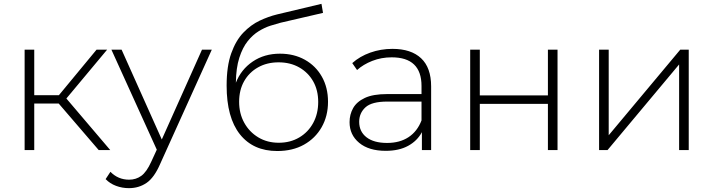

<svg xmlns="http://www.w3.org/2000/svg" viewBox="-20 -780 3708 998"><path d="M493 0 285 -242H158V0H108V-522H158V-285H286L482 -522H537L325 -268L553 0Z M650 198Q615 198 583 186Q551 174 529 151L554 113Q594 154 651 154Q687 154 714.5 134Q742 114 766 61L795 -2L559 -522H612L821 -55L1030 -522H1081L813 71Q782 143 742 170.5Q702 198 650 198Z M1421 5Q1296 5 1227 -82Q1158 -169 1158 -335Q1158 -436 1182 -503Q1206 -570 1245 -610.5Q1284 -651 1329.5 -672.5Q1375 -694 1420 -705L1651 -760L1659 -713L1439 -662Q1416 -656 1386 -646.5Q1356 -637 1325 -618Q1294 -599 1267.5 -566Q1241 -533 1224 -480Q1207 -427 1206 -350Q1233 -419 1293.5 -460Q1354 -501 1435 -501Q1508 -501 1564.5 -469.5Q1621 -438 1653 -381.5Q1685 -325 1685 -251Q1685 -177 1652 -119Q1619 -61 1560 -28Q1501 5 1421 5ZM1429 -38Q1489 -38 1535.5 -65.5Q1582 -93 1608 -141Q1634 -189 1634 -250Q1634 -311 1608 -357Q1582 -403 1535.5 -429.5Q1489 -456 1428 -456Q1368 -456 1321.5 -430Q1275 -404 1249 -358Q1223 -312 1223 -251Q1223 -190 1249.5 -142Q1276 -94 1322.5 -66Q1369 -38 1429 -38Z M2173 0V-93Q2149 -48 2101.5 -22Q2054 4 1985 4Q1897 4 1847 -37.5Q1797 -79 1797 -145Q1797 -185 1815.5 -218Q1834 -251 1876.5 -271Q1919 -291 1992 -291H2171V-333Q2171 -482 2016 -482Q1962 -482 1915 -463.5Q1868 -445 1836 -416L1811 -452Q1850 -487 1904.5 -506.5Q1959 -526 2020 -526Q2117 -526 2169 -477Q2221 -428 2221 -331V0ZM2171 -154V-252H1993Q1912 -252 1879.5 -222Q1847 -192 1847 -147Q1847 -96 1885 -66.5Q1923 -37 1992 -37Q2058 -37 2103.5 -67Q2149 -97 2171 -154Z M2424 0V-522H2474V-284H2828V-522H2878V0H2828V-240H2474V0Z M3094 0V-522H3144V-77L3516 -522H3560V0H3510V-445L3138 0Z"/></svg>

Font: Montserrat Light
Style: Regular
Weight: 300
Designer: Julieta Ulanovsky
Foundry: Julieta Ulanovsky
Version: Version 9.000; ttfautohint (v1.8.4.7-5d5b)